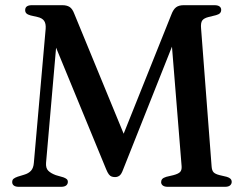

<svg xmlns="http://www.w3.org/2000/svg" viewBox="-20 -720 940 740"><path d="M473.5 -163.5 432.5 -144.5 640.5 -664Q648 -684 658.8 -692Q669.5 -700 688 -700H806.5Q819.5 -700 826 -695.2Q832.5 -690.5 832.5 -682Q832.5 -674.5 828 -669.5Q823.5 -664.5 812.5 -661.5L784 -654.5Q766 -650 759.5 -641Q753 -632 755 -610L795.5 -79.5Q796.5 -63 803.2 -56Q810 -49 826.5 -45L854 -38.5Q864 -35.5 868.5 -30.8Q873 -26 873 -19Q873 -11 866.8 -5.5Q860.5 0 847.5 0H626.5Q614 0 607.5 -5Q601 -10 601 -18Q601 -25 605.2 -30Q609.5 -35 621 -38.5L648.5 -45Q667.5 -50 674.2 -57.2Q681 -64.5 680 -79L636.5 -618L674.5 -620L454.5 -66.5Q448 -48.5 440.5 -43Q433 -37.5 423.5 -37.5Q416.5 -37.5 410.5 -39.5Q404.5 -41.5 399.5 -48Q394.5 -54.5 389 -68L167 -607L204 -626L157.5 -92.5Q156 -72 166 -62Q176 -52 195 -45L224.5 -36.5Q232.5 -33.5 237 -29.8Q241.5 -26 241.5 -19Q241.5 -10.5 235 -5.2Q228.5 0 215.5 0H52.5Q39.5 0 33.2 -5Q27 -10 27 -18Q27 -27 32.5 -31.2Q38 -35.5 48 -39L72.5 -46.5Q90 -51.5 99.5 -62Q109 -72.5 110.5 -92.5L156 -609Q157.5 -629 150 -639.8Q142.5 -650.5 124.5 -654.5L98 -660.5Q87 -663.5 82 -668.2Q77 -673 77 -681Q77 -700 103 -700H220Q237.5 -700 248.2 -693.2Q259 -686.5 266.5 -666.5Z"/></svg>

Font: Fraunces 11pt
Style: Regular
Weight: 400
Version: Version 1.000;[b76b70a41]